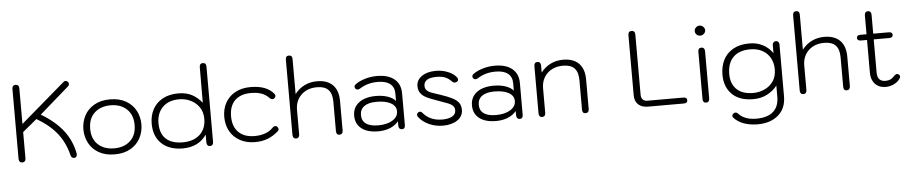

<svg xmlns="http://www.w3.org/2000/svg" viewBox="-50 -1140 8396 1773"><g transform="rotate(-5 4148.0 -254.0)"><path d="M567 -17Q538 -136 469.5 -222.5Q401 -309 282 -378L150 -269V-26Q150 -9 141.5 0.5Q133 10 118 10Q103 10 94.5 0.5Q86 -9 86 -26V-674Q86 -691 94.5 -700.5Q103 -710 118 -710Q133 -710 141.5 -700.5Q150 -691 150 -674V-344L562 -698Q569 -705 580 -705Q592 -705 601 -696Q610 -687 610 -675Q610 -663 600 -654L326 -415Q456 -338 529.5 -243Q603 -148 625 -28Q627 -14 621 -3Q615 8 602 9Q589 11 579.5 4Q570 -3 567 -17Z M706 -245Q706 -312 736 -370.5Q766 -429 827 -464.5Q888 -500 975 -500Q1062 -500 1123 -464.5Q1184 -429 1214 -370.5Q1244 -312 1244 -245Q1244 -178 1214 -119.5Q1184 -61 1123 -25.5Q1062 10 975 10Q888 10 827 -25.5Q766 -61 736 -119.5Q706 -178 706 -245ZM1181 -245Q1181 -339 1124.5 -392Q1068 -445 975 -445Q882 -445 825.5 -392Q769 -339 769 -245Q769 -151 825.5 -98.5Q882 -46 975 -46Q1068 -46 1124.5 -98.5Q1181 -151 1181 -245Z M1339 -242Q1339 -316 1370 -374.5Q1401 -433 1462 -466.5Q1523 -500 1608 -500Q1682 -500 1734 -472Q1786 -444 1826 -394L1827 -723Q1827 -759 1858 -759Q1889 -759 1889 -723V-26Q1889 -9 1881 0.5Q1873 10 1858 10Q1843 10 1835 0.5Q1827 -9 1827 -26V-99Q1791 -45 1735 -17.5Q1679 10 1606 10Q1481 10 1410 -57.5Q1339 -125 1339 -242ZM1827 -245Q1827 -307 1797 -352Q1767 -397 1717.5 -421Q1668 -445 1611 -445Q1512 -445 1457 -389Q1402 -333 1402 -242Q1402 -144 1456 -95Q1510 -46 1609 -46Q1711 -46 1769 -99.5Q1827 -153 1827 -245Z M2012 -246Q2012 -322 2045 -379.5Q2078 -437 2138 -468.5Q2198 -500 2277 -500Q2426 -500 2492 -419Q2500 -409 2500 -400Q2500 -387 2487 -377Q2481 -371 2471 -371Q2464 -371 2456.5 -374.5Q2449 -378 2444 -384Q2416 -415 2375 -430Q2334 -445 2277 -445Q2180 -445 2127.5 -393.5Q2075 -342 2075 -246Q2075 -151 2128 -98.5Q2181 -46 2277 -46Q2331 -46 2374.5 -61.5Q2418 -77 2446 -107Q2460 -121 2474 -121Q2484 -121 2491 -114Q2502 -103 2502 -91Q2502 -81 2493 -72Q2446 -30 2393.5 -10Q2341 10 2277 10Q2198 10 2138 -22Q2078 -54 2045 -112Q2012 -170 2012 -246Z M2625 -26V-723Q2625 -759 2656 -759Q2687 -759 2687 -723V-399Q2724 -448 2777 -474Q2830 -500 2893 -500Q2989 -500 3039.5 -448.5Q3090 -397 3090 -299V-26Q3090 -9 3081.5 0.5Q3073 10 3058 10Q3028 10 3028 -26V-299Q3028 -373 2994 -409Q2960 -445 2889 -445Q2798 -445 2742.5 -391.5Q2687 -338 2687 -251V-26Q2687 -9 2679 0.5Q2671 10 2656 10Q2641 10 2633 0.5Q2625 -9 2625 -26Z M3208 -153Q3208 -229 3265.5 -273Q3323 -317 3424 -317Q3485 -317 3533 -300.5Q3581 -284 3605 -255V-324Q3605 -383 3566 -414Q3527 -445 3451 -445Q3357 -445 3286 -399Q3272 -391 3262 -391Q3254 -391 3245 -397Q3235 -405 3235 -418Q3235 -431 3245 -439Q3282 -467 3336.5 -483.5Q3391 -500 3449 -500Q3553 -500 3610 -453Q3667 -406 3667 -320V-26Q3667 10 3637 10Q3623 10 3614.5 0.5Q3606 -9 3606 -25V-66Q3575 -29 3527 -9.5Q3479 10 3417 10Q3319 10 3263.5 -33Q3208 -76 3208 -153ZM3606 -159Q3606 -208 3558 -235.5Q3510 -263 3424 -263Q3350 -263 3310.5 -234.5Q3271 -206 3271 -153Q3271 -100 3309.5 -72.5Q3348 -45 3422 -45Q3504 -45 3555 -76.5Q3606 -108 3606 -159Z M3793 -92Q3787 -101 3787 -110Q3787 -118 3792.5 -125Q3798 -132 3806 -135Q3814 -137 3817 -137Q3824 -137 3830 -132.5Q3836 -128 3845 -117Q3908 -47 4017 -47Q4072 -47 4107 -65.5Q4142 -84 4142 -121Q4142 -147 4127.5 -162.5Q4113 -178 4084 -190Q4055 -202 3985 -226Q3924 -247 3889 -264Q3854 -281 3834 -307.5Q3814 -334 3814 -374Q3814 -430 3864 -465Q3914 -500 3996 -500Q4055 -500 4107.5 -478.5Q4160 -457 4186 -422Q4193 -414 4193 -403Q4193 -389 4179 -382Q4169 -377 4161 -377Q4147 -377 4135 -390Q4108 -418 4077 -431Q4046 -444 3995 -444Q3938 -444 3908.5 -425.5Q3879 -407 3879 -372Q3879 -346 3892.5 -331Q3906 -316 3929.5 -306.5Q3953 -297 4016 -277Q4087 -253 4127 -232.5Q4167 -212 4185.5 -186Q4204 -160 4204 -121Q4204 -60 4151.5 -25Q4099 10 4017 10Q3949 10 3888 -17.5Q3827 -45 3793 -92Z M4300 -153Q4300 -229 4357.5 -273Q4415 -317 4516 -317Q4577 -317 4625 -300.5Q4673 -284 4697 -255V-324Q4697 -383 4658 -414Q4619 -445 4543 -445Q4449 -445 4378 -399Q4364 -391 4354 -391Q4346 -391 4337 -397Q4327 -405 4327 -418Q4327 -431 4337 -439Q4374 -467 4428.5 -483.5Q4483 -500 4541 -500Q4645 -500 4702 -453Q4759 -406 4759 -320V-26Q4759 10 4729 10Q4715 10 4706.5 0.5Q4698 -9 4698 -25V-66Q4667 -29 4619 -9.5Q4571 10 4509 10Q4411 10 4355.5 -33Q4300 -76 4300 -153ZM4698 -159Q4698 -208 4650 -235.5Q4602 -263 4516 -263Q4442 -263 4402.5 -234.5Q4363 -206 4363 -153Q4363 -100 4401.5 -72.5Q4440 -45 4514 -45Q4596 -45 4647 -76.5Q4698 -108 4698 -159Z M4906 -26V-464Q4906 -500 4937 -500Q4952 -500 4960 -490.5Q4968 -481 4968 -464V-399Q5005 -448 5058 -474Q5111 -500 5174 -500Q5270 -500 5320.5 -448.5Q5371 -397 5371 -299V-26Q5371 -9 5362.5 0.5Q5354 10 5339 10Q5309 10 5309 -26V-299Q5309 -373 5275 -409Q5241 -445 5170 -445Q5079 -445 5023.5 -391.5Q4968 -338 4968 -251V-26Q4968 -9 4960 0.5Q4952 10 4937 10Q4922 10 4914 0.5Q4906 -9 4906 -26Z M5796 -116V-674Q5796 -691 5804 -700.5Q5812 -710 5827 -710Q5843 -710 5851.5 -700.5Q5860 -691 5860 -674V-114Q5860 -87 5875 -71Q5890 -55 5915 -55H6250Q6285 -55 6285 -27Q6285 -14 6276 -7Q6267 0 6250 0H5918Q5860 0 5828 -31Q5796 -62 5796 -116Z M6409 -657Q6409 -676 6423.5 -690Q6438 -704 6457 -704Q6476 -704 6491 -689.5Q6506 -675 6506 -657Q6506 -639 6491 -625Q6476 -611 6457 -611Q6437 -611 6423 -624.5Q6409 -638 6409 -657ZM6426 -26V-464Q6426 -500 6457 -500Q6472 -500 6480 -490.5Q6488 -481 6488 -464V-26Q6488 -9 6480 0.5Q6472 10 6457 10Q6442 10 6434 0.5Q6426 -9 6426 -26Z M6694 170Q6687 163 6687 154Q6687 140 6701 131Q6708 125 6718 125Q6731 125 6743 138Q6766 165 6807.5 181.5Q6849 198 6907 198Q7009 198 7062.5 151Q7116 104 7116 14V-91Q7082 -45 7024.5 -14.5Q6967 16 6894 16Q6766 16 6697.5 -52Q6629 -120 6629 -233Q6629 -310 6659 -370Q6689 -430 6750.5 -465Q6812 -500 6901 -500Q6970 -500 7024.5 -472Q7079 -444 7116 -391V-467Q7116 -481 7125 -490.5Q7134 -500 7148 -500Q7161 -500 7169.5 -490.5Q7178 -481 7178 -467V14Q7178 126 7105.5 188.5Q7033 251 6914 251Q6844 251 6786.5 230.5Q6729 210 6694 170ZM7115 -242Q7115 -299 7090 -345.5Q7065 -392 7017.5 -418.5Q6970 -445 6904 -445Q6801 -445 6746.5 -390Q6692 -335 6692 -233Q6692 -145 6744.5 -93Q6797 -41 6898 -41Q6952 -41 7002 -63Q7052 -85 7083.5 -130Q7115 -175 7115 -242Z M7327 -26V-723Q7327 -759 7358 -759Q7389 -759 7389 -723V-399Q7426 -448 7479 -474Q7532 -500 7595 -500Q7691 -500 7741.5 -448.5Q7792 -397 7792 -299V-26Q7792 -9 7783.5 0.5Q7775 10 7760 10Q7730 10 7730 -26V-299Q7730 -373 7696 -409Q7662 -445 7591 -445Q7500 -445 7444.5 -391.5Q7389 -338 7389 -251V-26Q7389 -9 7381 0.5Q7373 10 7358 10Q7343 10 7335 0.5Q7327 -9 7327 -26Z M8262 -75Q8262 -65 8254 -54Q8234 -25 8198 -7.5Q8162 10 8123 10Q8060 10 8023.5 -29Q7987 -68 7987 -133V-437H7931Q7896 -437 7896 -464Q7896 -490 7931 -490H7987V-665Q7987 -682 7995 -691.5Q8003 -701 8018 -701Q8033 -701 8041 -691.5Q8049 -682 8049 -665V-490H8192Q8227 -490 8227 -464Q8227 -437 8192 -437H8049V-128Q8049 -46 8125 -46Q8151 -46 8170.5 -55Q8190 -64 8209 -86Q8223 -100 8235 -100Q8244 -100 8252 -93Q8262 -86 8262 -75Z"/></g></svg>

Font: Kodchasan Light
Style: Regular
Weight: 300
Version: Version 1.000; ttfautohint (v1.6)